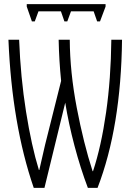

<svg xmlns="http://www.w3.org/2000/svg" viewBox="-20 -907 640 933"><path d="M21 -714H73Q80 -531 106.5 -364.5Q133 -198 169 -81H171L199 -203L277 -514Q267 -613 265 -714H319Q320 -556 353 -383.5Q386 -211 430 -75H432Q472 -196 495.5 -360.5Q519 -525 521 -714H573Q568 -289 454 6H407Q371 -89 342 -198.5Q313 -308 297 -408L196 6H144Q38 -302 21 -714ZM110 -875V-887H493V-875L466 -803H452L435 -852H325L307 -803H293L276 -852H167L149 -803H135Z"/></svg>

Font: Noto Sans Mono UI Light
Style: Regular
Weight: 300
Monospace: yes
Designer: Monotype Design team
Foundry: Monotype Imaging Inc.
Version: Version 1.000